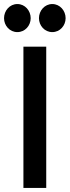

<svg xmlns="http://www.w3.org/2000/svg" viewBox="-47 -931 345 951"><path d="M278 -841C278 -878 250 -911 212 -911C174 -911 146 -878 146 -841C146 -804 174 -772 212 -772C250 -772 278 -804 278 -841ZM105 -841C105 -878 77 -911 39 -911C1 -911 -27 -878 -27 -841C-27 -804 1 -772 39 -772C77 -772 105 -804 105 -841ZM69 -700V0H182V-700Z"/></svg>

Font: Mint Spirit No2
Style: Bold
Weight: 700
Designer: HARENDAL Hirwen
Foundry: Arkandis Digital Foundry.
Version: Version 1.004;FFEdit